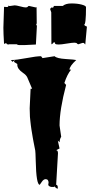

<svg xmlns="http://www.w3.org/2000/svg" viewBox="-58 -1073 532 1130"><path d="M426.8 -820.3 403.3 -812.5Q398.4 -812.5 395.3 -817.1Q392.1 -821.8 379.2 -821.8Q366.2 -821.8 334.2 -816.4Q302.2 -811 287.8 -811Q273.4 -811 266.6 -814.5Q266.6 -821.3 265.4 -822.5Q264.2 -823.7 258.3 -823.7Q256.8 -822.8 254.4 -819.3Q249.5 -812.5 244.6 -812.5L243.7 -1000.5L236.8 -1020.5L245.1 -1029.3L252.4 -1027.8Q256.8 -1028.3 259.3 -1038.1H311.5Q328.1 -1052.7 362.8 -1052.7Q397.5 -1052.7 422.9 -1045.9Q448.2 -1039.1 448.2 -1030.8Q448.2 -926.8 436.5 -926.8Q447.3 -917 453.6 -917L443.8 -811L435.5 -820.3ZM0 -1037.6 28.3 -1041.5Q38.1 -1041.5 60.8 -1035.4Q83.5 -1029.3 93 -1029.3Q102.5 -1029.3 105.5 -1033.7Q108.4 -1038.1 112.8 -1038.1L151.9 -1029.3L157.2 -1030.8L158.2 -933.6Q155.8 -933.6 155.8 -931.6V-927.2Q155.8 -925.8 155.3 -924.8Q159.2 -924.8 159.2 -921.9L153.3 -811L84.5 -807.6H55.7Q45.9 -807.6 40.5 -812.5H-4.9L-6.8 -811Q-11.2 -812.5 -14.6 -812.5H-17.1Q-18.6 -818.8 -23.9 -818.8L-34.2 -814.5Q-38.1 -877.9 -38.1 -909.7L-34.2 -1032.7L-18.1 -1031.7Q-11.7 -1031.7 -10.5 -1032.7Q-9.3 -1033.7 -9.3 -1040Q-6.3 -1037.6 0 -1037.6ZM283.2 -170.4 272.5 14.6Q282.2 14.6 282.2 32.2V37.6Q266.1 34.2 263.2 20V26.9L251 27.3Q241.7 28.3 233.9 23.9Q226.1 19.5 226.1 14.2Q226.1 8.8 227.5 3.9H228Q228 -18.6 210.4 -18.6Q198.7 -18.6 188 -2.9Q177.2 12.7 175.8 14.6Q155.3 13.7 152.3 -126Q150.9 -180.2 149.4 -187.3Q147.9 -194.3 144.3 -213.1Q140.6 -231.9 139.4 -238.3Q138.2 -244.6 135 -262Q131.8 -279.3 130.9 -287.1L127 -310.5Q124.5 -326.2 123.5 -335.7Q122.6 -345.2 120.8 -359.6Q119.1 -374 118.2 -385.3Q116.7 -411.6 116.7 -435.5L122.1 -550.8H130.9L102.5 -617.7Q96.7 -630.9 77.6 -644Q43 -667.5 43.9 -692.4V-696.3L23.9 -709L29.3 -719.7L15.1 -709L6.3 -719.7Q38.1 -719.7 97.4 -731Q156.7 -742.2 183.6 -742.2L192.4 -731L263.2 -742.2Q275.9 -729 329.1 -725.6Q382.3 -722.2 390.6 -719.7Q351.1 -683.1 351.1 -663.1H360.4Q337.9 -636.2 320.8 -584.5L331.1 -573.2Q292.5 -426.8 292.5 -334.5L302.2 -267.6Q294.4 -257.8 292.5 -235.8L282.2 -245.6L292.5 -199.2L272.5 -189Q283.2 -189 283.2 -170.4Z"/></svg>

Font: Butcherman Caps
Style: Regular
Weight: 400
Version: Version 001.003